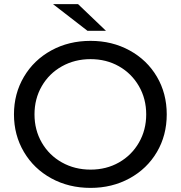

<svg xmlns="http://www.w3.org/2000/svg" viewBox="-20 -907 880 935"><path d="M48 -350Q48 -451 96.5 -533Q145 -615 230 -661.5Q315 -708 421 -708Q526 -708 611 -661.5Q696 -615 744 -533.5Q792 -452 792 -350Q792 -248 744 -166.5Q696 -85 611 -38.5Q526 8 421 8Q315 8 230 -38.5Q145 -85 96.5 -167Q48 -249 48 -350ZM692 -350Q692 -426 656.5 -487.5Q621 -549 559.5 -584Q498 -619 421 -619Q344 -619 281.5 -584Q219 -549 183.5 -487.5Q148 -426 148 -350Q148 -274 183.5 -212.5Q219 -151 281.5 -116Q344 -81 421 -81Q498 -81 559.5 -116Q621 -151 656.5 -212.5Q692 -274 692 -350ZM238 -887H360L496 -757H406Z"/></svg>

Font: Idrija
Style: Regular
Weight: 500
Designer: Julieta Ulanovsky
Foundry: Julieta Ulanovsky
Version: Version 7.200